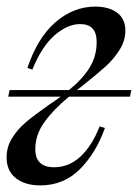

<svg xmlns="http://www.w3.org/2000/svg" viewBox="-25 -548 418 582"><path d="M82 -96Q82 -41 139 -41Q184 -41 219 -73.5Q254 -106 277 -165L293 -160Q266 -84 217 -35Q168 14 97 14Q51 14 23 -8Q-5 -30 -5 -71Q-5 -103 12 -130Q29 -157 54 -178Q79 -199 123 -230Q147 -246 159 -255H0L4 -275H184Q224 -307 246 -342Q268 -377 268 -421Q268 -475 218 -475Q180 -475 141 -441.5Q102 -408 73 -337L58 -342Q89 -434 143.5 -481Q198 -528 264 -528Q305 -528 330 -509.5Q355 -491 355 -455Q355 -425 337.5 -397Q320 -369 294.5 -346Q269 -323 225 -288L208 -275H373L369 -255H184Q136 -215 109 -177Q82 -139 82 -96Z"/></svg>

Font: Playfair Display
Style: Italic
Weight: 400
Italic angle: -14°
Designer: Claus Eggers Sørensen
Foundry: Claus Eggers Sørensen
Version: Version 1.200; ttfautohint (v1.6)